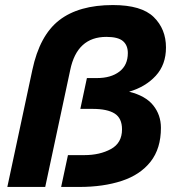

<svg xmlns="http://www.w3.org/2000/svg" viewBox="-20 -740 699 760"><path d="M9 0 108 -463Q137 -600 214.5 -660Q292 -720 427 -720Q540 -720 588.5 -672.5Q637 -625 637 -552Q637 -484 596.5 -440Q556 -396 491 -377Q556 -361 586.5 -323Q617 -285 617 -234Q617 -152 576 -100Q535 -48 462 -24Q389 0 294 0H222L249 -126H314Q375 -126 419 -150Q463 -174 463 -228Q463 -272 434 -290.5Q405 -309 346 -309H298L324 -431H364Q419 -431 452.5 -456.5Q486 -482 486 -530Q486 -561 466.5 -577.5Q447 -594 401 -594Q285 -594 258 -463L159 0Z"/></svg>

Font: Geist
Style: Bold Italic
Weight: 700
Italic angle: -12°
Designer: Basement.studio, Andrés Briganti, Mateo Zaragoza
Foundry: Basement.studio, Vercel, Andrés Briganti, Guido Ferreyra, Mateo Zaragoza
Version: Version 1.500; ttfautohint (v1.8.4.7-5d5b)